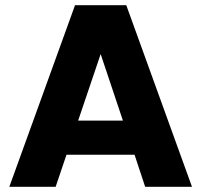

<svg xmlns="http://www.w3.org/2000/svg" viewBox="-20 -722 777 742"><path d="M468 -702 722 0H541L500 -124H237L195 0H16L270 -702ZM282 -256H455L369 -513Z"/></svg>

Font: Poppins
Style: Bold
Weight: 700
Designer: Ninad Kale (Devanagari), Jonny Pinhorn (Latin)
Version: Version 5.002